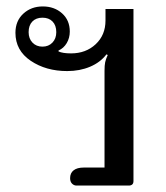

<svg xmlns="http://www.w3.org/2000/svg" viewBox="-20 -577 515 597"><path d="M218 0Q210 0 204 -6Q198 -12 198 -23Q198 -39 209 -47.5Q220 -56 240 -56H305V-357Q305 -374 307 -383.5Q309 -393 315 -406L311 -408Q292 -383 260 -369.5Q228 -356 189 -356Q123 -356 75.5 -388Q28 -420 28 -475Q28 -512 52.5 -534.5Q77 -557 113 -557Q149 -557 173 -535.5Q197 -514 197 -479Q197 -459 187.5 -443Q178 -427 162 -420V-417Q175 -411 201 -411Q247 -411 277.5 -439.5Q308 -468 308 -513V-549H395V-14Q395 0 380 0ZM155 -477Q155 -498 143.5 -510Q132 -522 112 -522Q92 -522 80.5 -510Q69 -498 69 -477Q69 -457 81 -444.5Q93 -432 112 -432Q131 -432 143 -444.5Q155 -457 155 -477Z"/></svg>

Font: Maitree Medium
Style: Regular
Weight: 500
Designer: CadsonDemak Team
Foundry: CadsonDemak
Version: Version 1.010